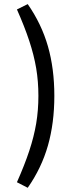

<svg xmlns="http://www.w3.org/2000/svg" viewBox="-20 -809 370 930"><path d="M62 -763.2 114.3 -789.1Q181.2 -692.9 212.2 -584.7Q243.2 -476.6 243.2 -344.7Q243.2 -212.9 212.2 -104Q181.2 4.9 114.3 100.6L62 73.7Q99.1 -9.8 121.8 -78.4Q144.5 -147 155.3 -210.9Q166 -274.9 166 -344.7Q166 -414.6 155.3 -478.3Q144.5 -542 121.8 -610.8Q99.1 -679.7 62 -763.2Z"/></svg>

Font: Pinar-DS1-FD Medium
Style: Regular
Weight: 500
Designer: Amin Abedi
Version: Version 3.000